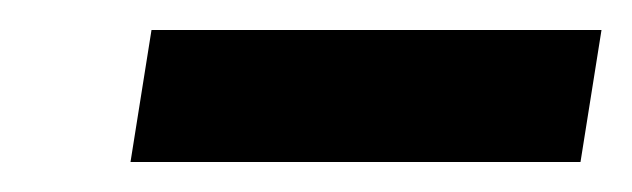

<svg xmlns="http://www.w3.org/2000/svg" viewBox="-20 -691 421 128"><path d="M67 -583 81 -671H381L367 -583Z"/></svg>

Font: MuseoModerno SemiBold
Style: Italic
Weight: 600
Italic angle: -9°
Designer: Pablo Cosgaya, Héctor Gatti, Marcela Romero, and the Authors of The MuseoModerno Project.
Foundry: Omnibus-Type Team
Version: Version 1.003